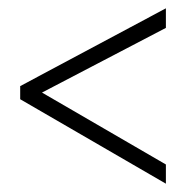

<svg xmlns="http://www.w3.org/2000/svg" viewBox="-20 -586 451 464"><path d="M380.9 -142.1 28.8 -346.2V-377.9L380.9 -565.9V-518.6L81.5 -362.3L380.9 -188.5Z"/></svg>

Font: Open Sans Condensed Light
Style: Regular
Weight: 300
Width: 3
Designer: Monotype Design Team
Foundry: Monotype Imaging Inc.
Version: Version 3.003; ttfautohint (v1.8.4)